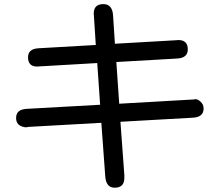

<svg xmlns="http://www.w3.org/2000/svg" viewBox="-20 -834 1040 913"><path d="M461.9 -250 113.3 -230.5 111.3 -229.5Q97.7 -226.6 80.1 -234.4Q56.6 -244.1 56.6 -273.4Q56.6 -313.5 106.4 -316.4L456.1 -335.9L442.4 -534.2L156.2 -517.6Q113.3 -517.6 113.3 -561.5Q113.3 -601.6 163.1 -604.5L435.5 -620.1L426.8 -754.9L425.8 -769.5Q425.8 -814.5 471.7 -814.5Q513.7 -814.5 517.6 -761.7L526.4 -626L816.4 -642.6L828.1 -643.6Q873 -643.6 873 -599.6Q873 -558.6 823.2 -555.7L533.2 -539.1L546.9 -340.8L905.3 -361.3L907.2 -362.3H910.2Q920.9 -362.3 934.6 -349.6Q948.2 -336.9 948.2 -318.4Q948.2 -277.3 898.4 -274.4L552.7 -254.9L571.3 -1V11.7Q571.3 58.6 525.4 58.6Q484.4 58.6 480.5 4.9Z"/></svg>

Font: MotoyaLMaru
Style: W3 mono
Weight: 400
Version: Version 1.01